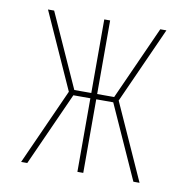

<svg xmlns="http://www.w3.org/2000/svg" viewBox="-65 -583 629 645"><g transform="rotate(10 250.0 -260.0)"><path d="M452 0H431L318 -251H260V0H240V-251H182L69 0H48L165 -260L48 -520H69L182 -269H240V-520H260V-269H318L431 -520H452L335 -260Z"/></g></svg>

Font: Iosevka Term Curly Thin
Style: Regular
Weight: 100
Designer: Belleve Invis
Foundry: Belleve Invis
Version: Version 32.3.0